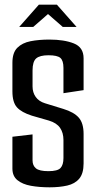

<svg xmlns="http://www.w3.org/2000/svg" viewBox="-20 -794 411 820"><path d="M192 6Q148 6 112 -0.5Q76 -7 54.5 -24.5Q33 -42 33 -74V-210L119 -220V-109Q119 -87 133.5 -75Q148 -63 187 -63Q226 -63 238.5 -76.5Q251 -90 251 -119V-196Q251 -227 236.5 -248Q222 -269 189 -279L116 -300Q72 -314 52.5 -335.5Q33 -357 33 -404V-526Q33 -569 54 -590Q75 -611 110.5 -618Q146 -625 191 -625Q254 -625 295.5 -608.5Q337 -592 337 -545V-409L251 -396V-504Q251 -535 238 -546.5Q225 -558 187 -558Q150 -558 134.5 -544.5Q119 -531 119 -493V-425Q119 -399 132.5 -380Q146 -361 172 -353L250 -329Q296 -315 316.5 -291.5Q337 -268 337 -222V-96Q337 -53 318.5 -31Q300 -9 267 -1.5Q234 6 192 6ZM62 -679 146 -774H223L307 -679H248L185 -734L122 -679Z"/></svg>

Font: Smooch Sans SemiBold
Style: Bold
Weight: 600
Designer: Robert E. Leuschke
Foundry: Robert E. Leuschke
Version: Version 1.010; ttfautohint (v1.8.3)